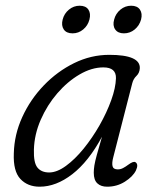

<svg xmlns="http://www.w3.org/2000/svg" viewBox="-20 -660 566 688"><path d="M386 -97Q380.5 -76.5 383.2 -64.8Q386 -53 402 -53Q412 -53 421 -57.8Q430 -62.5 440 -70Q457.5 -83 465 -79Q477.5 -71.5 467 -49Q456 -27 427.5 -9Q399 9 364 9Q341.5 9 328.8 -3Q316 -15 316 -41Q316 -53 318.2 -67.2Q320.5 -81.5 327 -105.2Q333.5 -129 345.5 -170Q297 -80.5 239 -35.8Q181 9 122 9Q79 9 53 -18.8Q27 -46.5 29.5 -110Q31 -177.5 59.8 -240.5Q88.5 -303.5 136.8 -353.8Q185 -404 245.5 -433.8Q306 -463.5 371.5 -463.5Q483 -463.5 481 -415.5Q480 -398.5 469 -388Q458 -377.5 454 -362ZM101.5 -124Q100 -77 114.2 -59.5Q128.5 -42 156 -42Q184 -42 216.2 -65.5Q248.5 -89 279.8 -127.5Q311 -166 336.8 -211.2Q362.5 -256.5 378.5 -300.8Q394.5 -345 395.5 -379.5Q396.5 -418.5 350.5 -418.5Q308.5 -418.5 265.2 -393.2Q222 -368 185.5 -325.8Q149 -283.5 126 -231Q103 -178.5 101.5 -124ZM240 -540.5Q218 -540.5 208.5 -554.5Q199 -568.5 204.5 -590Q210 -611.5 227 -625.5Q244 -639.5 265.5 -639.5Q287.5 -639.5 296.8 -625.5Q306 -611.5 300.5 -590Q295 -568.5 278.2 -554.5Q261.5 -540.5 240 -540.5ZM424 -540.5Q402.5 -540.5 392.8 -554.5Q383 -568.5 389 -590Q394.5 -611.5 411.5 -625.5Q428.5 -639.5 450 -639.5Q472 -639.5 481.5 -625.5Q491 -611.5 485.5 -590Q479.5 -568.5 462.8 -554.5Q446 -540.5 424 -540.5Z"/></svg>

Font: Fraunces 9pt SuperSoft Light
Style: Italic
Weight: 300
Italic angle: -16°
Version: Version 1.000;[b76b70a41]